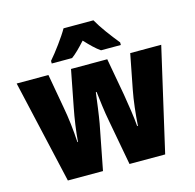

<svg xmlns="http://www.w3.org/2000/svg" viewBox="-110 -945 1008 993"><g transform="rotate(-15 394.0 -449.0)"><path d="M475 -832H315C294 -794 240 -721 209 -686V-672H318C340 -688 364 -712 394 -745C424 -713 448 -689 473 -672H579V-686C541 -733 500 -787 475 -832ZM418 -309 463 -66H654L781 -619H615L579 -434C568 -379 560 -305 556 -245H552C549 -290 538 -359 528 -420L492 -619H298L260 -423C249 -368 239 -298 235 -245H232C229 -306 220 -382 210 -434L177 -619H7L133 -66H321L368 -308C376 -353 385 -423 391 -470H395C400 -428 408 -359 418 -309Z"/></g></svg>

Font: Noto Sans Malayalam UI Condensed Black
Style: Regular
Weight: 900
Width: 3
Designer: Jelle Bosma - Monotype Design Team
Foundry: Monotype Imaging Inc.
Version: Version 2.104